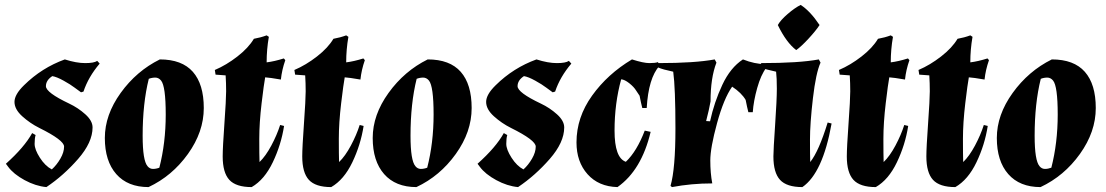

<svg xmlns="http://www.w3.org/2000/svg" viewBox="-20 -747 4503 782"><path d="M125 -197Q121 -184 121 -161Q121 -138 142.5 -104.5Q164 -71 191 -57Q211 -75 226 -101Q241 -127 241 -150Q241 -176 140 -226Q102 -245 70.5 -273.5Q39 -302 39 -332Q39 -362 78 -400Q150 -471 244 -505Q291 -490 327 -490Q363 -490 376 -499L386 -488Q340 -434 320 -374L310 -371L284 -390Q267 -403 239 -418.5Q211 -434 193 -437Q167 -420 167 -396Q167 -370 262 -325Q298 -308 327.5 -281.5Q357 -255 357 -228Q357 -167 298 -99.5Q239 -32 169 15Q125 11 80 -13.5Q35 -38 13 -68L4 -80Q79 -147 111 -205Z M636 -419Q626 -431 612.5 -431Q599 -431 586 -426Q561 -326 561 -194Q561 -93 581 -70Q590 -59 603 -59Q616 -59 629 -64Q655 -165 655 -280.5Q655 -396 636 -419ZM631 -505Q721 -505 765.5 -454.5Q810 -404 810 -307Q810 -210 745.5 -120Q681 -30 585 15Q500 15 453.5 -38Q407 -91 407 -185Q407 -279 471.5 -368.5Q536 -458 631 -505Z M1060 -432Q1055 -406 1045.5 -326.5Q1036 -247 1036 -181Q1036 -115 1037 -87Q1062 -111 1085 -154Q1108 -197 1121 -238L1137 -234Q1125 -157 1091 -86Q1057 -15 1005 15Q941 15 914 -14.5Q887 -44 887 -110Q887 -146 894 -244Q901 -342 901 -375Q901 -408 899 -440L858 -443L855 -462Q902 -482 947 -517Q992 -552 1014 -589Q1042 -594 1066 -603L1075 -597Q1066 -546 1066 -493Q1098 -497 1136 -509L1142 -502Q1128 -462 1124 -423Q1078 -431 1060 -432Z M1384 -432Q1379 -406 1369.5 -326.5Q1360 -247 1360 -181Q1360 -115 1361 -87Q1386 -111 1409 -154Q1432 -197 1445 -238L1461 -234Q1449 -157 1415 -86Q1381 -15 1329 15Q1265 15 1238 -14.5Q1211 -44 1211 -110Q1211 -146 1218 -244Q1225 -342 1225 -375Q1225 -408 1223 -440L1182 -443L1179 -462Q1226 -482 1271 -517Q1316 -552 1338 -589Q1366 -594 1390 -603L1399 -597Q1390 -546 1390 -493Q1422 -497 1460 -509L1466 -502Q1452 -462 1448 -423Q1402 -431 1384 -432Z M1727 -419Q1717 -431 1703.5 -431Q1690 -431 1677 -426Q1652 -326 1652 -194Q1652 -93 1672 -70Q1681 -59 1694 -59Q1707 -59 1720 -64Q1746 -165 1746 -280.5Q1746 -396 1727 -419ZM1722 -505Q1812 -505 1856.5 -454.5Q1901 -404 1901 -307Q1901 -210 1836.5 -120Q1772 -30 1676 15Q1591 15 1544.5 -38Q1498 -91 1498 -185Q1498 -279 1562.5 -368.5Q1627 -458 1722 -505Z M2046 -197Q2042 -184 2042 -161Q2042 -138 2063.5 -104.5Q2085 -71 2112 -57Q2132 -75 2147 -101Q2162 -127 2162 -150Q2162 -176 2061 -226Q2023 -245 1991.5 -273.5Q1960 -302 1960 -332Q1960 -362 1999 -400Q2071 -471 2165 -505Q2212 -490 2248 -490Q2284 -490 2297 -499L2307 -488Q2261 -434 2241 -374L2231 -371L2205 -390Q2188 -403 2160 -418.5Q2132 -434 2114 -437Q2088 -420 2088 -396Q2088 -370 2183 -325Q2219 -308 2248.5 -281.5Q2278 -255 2278 -228Q2278 -167 2219 -99.5Q2160 -32 2090 15Q2046 11 2001 -13.5Q1956 -38 1934 -68L1925 -80Q2000 -147 2032 -205Z M2328 -167Q2328 -269 2391.5 -357.5Q2455 -446 2554 -505Q2601 -490 2625 -490Q2649 -490 2660 -494L2666 -479Q2621 -429 2614 -307H2596Q2591 -326 2585 -357L2571 -378Q2562 -393 2543 -408Q2524 -423 2510 -424Q2483 -326 2483 -215Q2483 -104 2529 -88Q2574 -131 2606 -215L2630 -210Q2593 -54 2495 15Q2418 13 2373 -37.5Q2328 -88 2328 -167Z M2881 0Q2796 0 2717 15L2711 10Q2731 -59 2731 -224Q2731 -389 2722 -455Q2679 -464 2661 -472V-490Q2810 -490 2891 -505L2898 -492Q2874 -430 2874 -334Q2868 -300 2856 -254L2872 -253Q2889 -331 2922 -401.5Q2955 -472 3006 -505Q3054 -486 3095 -486L3101 -471Q3079 -442 3064 -388.5Q3049 -335 3046 -290H3028Q3023 -309 3017 -340Q3000 -369 2962 -394Q2928 -346 2900.5 -245.5Q2873 -145 2873 -93.5Q2873 -42 2881 0Z M3080 -490Q3234 -490 3315 -505L3322 -492Q3303 -450 3291 -347Q3279 -244 3279 -178Q3279 -112 3280 -87Q3315 -131 3351 -248L3367 -244Q3331 -42 3248 15Q3184 15 3157 -14.5Q3130 -44 3130 -110Q3130 -136 3137 -238.5Q3144 -341 3144 -385.5Q3144 -430 3141 -455Q3098 -464 3080 -472ZM3318 -645Q3303 -622 3273.5 -590Q3244 -558 3223 -543Q3183 -573 3148 -645Q3159 -665 3188 -690Q3217 -715 3241 -727Q3280 -702 3318 -645Z M3602 -432Q3597 -406 3587.5 -326.5Q3578 -247 3578 -181Q3578 -115 3579 -87Q3604 -111 3627 -154Q3650 -197 3663 -238L3679 -234Q3667 -157 3633 -86Q3599 -15 3547 15Q3483 15 3456 -14.5Q3429 -44 3429 -110Q3429 -146 3436 -244Q3443 -342 3443 -375Q3443 -408 3441 -440L3400 -443L3397 -462Q3444 -482 3489 -517Q3534 -552 3556 -589Q3584 -594 3608 -603L3617 -597Q3608 -546 3608 -493Q3640 -497 3678 -509L3684 -502Q3670 -462 3666 -423Q3620 -431 3602 -432Z M3926 -432Q3921 -406 3911.5 -326.5Q3902 -247 3902 -181Q3902 -115 3903 -87Q3928 -111 3951 -154Q3974 -197 3987 -238L4003 -234Q3991 -157 3957 -86Q3923 -15 3871 15Q3807 15 3780 -14.5Q3753 -44 3753 -110Q3753 -146 3760 -244Q3767 -342 3767 -375Q3767 -408 3765 -440L3724 -443L3721 -462Q3768 -482 3813 -517Q3858 -552 3880 -589Q3908 -594 3932 -603L3941 -597Q3932 -546 3932 -493Q3964 -497 4002 -509L4008 -502Q3994 -462 3990 -423Q3944 -431 3926 -432Z M4269 -419Q4259 -431 4245.5 -431Q4232 -431 4219 -426Q4194 -326 4194 -194Q4194 -93 4214 -70Q4223 -59 4236 -59Q4249 -59 4262 -64Q4288 -165 4288 -280.5Q4288 -396 4269 -419ZM4264 -505Q4354 -505 4398.5 -454.5Q4443 -404 4443 -307Q4443 -210 4378.5 -120Q4314 -30 4218 15Q4133 15 4086.5 -38Q4040 -91 4040 -185Q4040 -279 4104.5 -368.5Q4169 -458 4264 -505Z"/></svg>

Font: Almendra
Style: Bold Italic
Weight: 700
Italic angle: -12°
Designer: Ana Sanfelippo
Foundry: Ana Sanfelippo
Version: Version 1.004